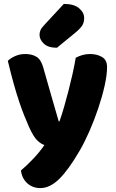

<svg xmlns="http://www.w3.org/2000/svg" viewBox="-20 -772 591 981"><path d="M128 -124Q117 -149 104.5 -180Q92 -211 78.5 -251Q65 -291 50.5 -342.5Q36 -394 20 -461Q34 -475 57.5 -485.5Q81 -496 109 -496Q144 -496 167 -481.5Q190 -467 201 -427Q221 -357 240.5 -288.5Q260 -220 280 -152H284Q296 -186 307.5 -226Q319 -266 330 -308.5Q341 -351 350.5 -393.5Q360 -436 367 -477Q384 -486 402 -491Q420 -496 440 -496Q475 -496 501 -481Q527 -466 527 -429Q527 -389 514.5 -333.5Q502 -278 482 -218.5Q462 -159 437 -102Q412 -45 387 -2Q330 96 282.5 142.5Q235 189 186 189Q146 189 119 164Q92 139 87 99Q119 72 151 38Q183 4 207 -31Q190 -36 170.5 -54.5Q151 -73 128 -124ZM306 -752Q358 -752 384 -730Q410 -708 410 -680Q410 -657 400 -641.5Q390 -626 366 -606L271 -528Q226 -528 204 -549Q182 -570 182 -594Q182 -606 186.5 -617Q191 -628 205 -643Z"/></svg>

Font: Baloo Thambi 2 ExtraBold
Style: Regular
Weight: 800
Designer: Aadarsh Rajan and Ek Type
Foundry: Ek Type
Version: Version 1.640;hotconv 1.0.111;makeotfexe 2.5.65597; ttfautoh